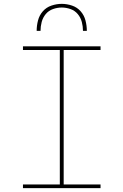

<svg xmlns="http://www.w3.org/2000/svg" viewBox="-20 -975 640 995"><path d="M99 0V-19H290V-716H99V-735H501V-716H310V-19H501V0ZM170 -815Q170 -842 177 -869Q184 -896 202 -916.5Q220 -937 246.5 -946Q273 -955 300 -955Q327 -955 353.5 -946Q380 -937 398 -916.5Q416 -896 423 -869Q430 -842 430 -815H410Q410 -838 404 -861Q398 -884 383 -902Q368 -920 345.5 -928Q323 -936 300 -936Q277 -936 254.5 -928Q232 -920 217 -902Q202 -884 196 -861Q190 -838 190 -815Z"/></svg>

Font: Iosevka Curly Slab ThEx
Style: Regular
Weight: 100
Width: 7
Monospace: yes
Designer: Belleve Invis
Foundry: Belleve Invis
Version: Version 11.1.0; ttfautohint (v1.8.3)